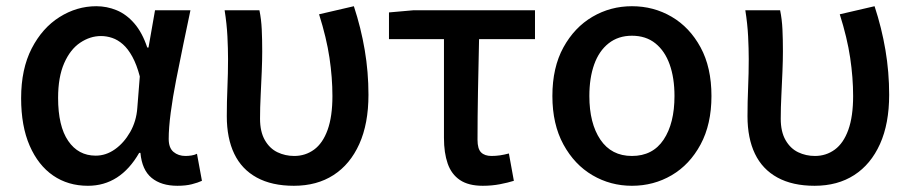

<svg xmlns="http://www.w3.org/2000/svg" viewBox="-20 -584 2939 618"><path d="M263 14Q199 14 151 -19Q103 -52 75.5 -115Q48 -178 48 -268Q48 -362 82 -428Q116 -494 171.5 -529Q227 -564 290 -564Q324 -564 355.5 -551Q387 -538 412.5 -508.5Q438 -479 454 -431H458L479 -551H593Q582 -499 570 -441Q558 -383 547 -327Q536 -271 529.5 -221.5Q523 -172 523 -137Q523 -108 538.5 -95Q554 -82 577 -82Q586 -82 596 -83.5Q606 -85 614 -89L630 -2Q617 4 597.5 9Q578 14 551 14Q499 14 468 -11.5Q437 -37 432 -92H428Q367 14 263 14ZM288 -83Q321 -83 350 -103.5Q379 -124 399 -159Q419 -194 422 -237L430 -338Q420 -376 406 -401.5Q392 -427 375.5 -441.5Q359 -456 341 -462Q323 -468 305 -468Q270 -468 238 -446.5Q206 -425 186.5 -380.5Q167 -336 167 -269Q167 -178 199.5 -130.5Q232 -83 288 -83Z M926 14Q855 14 806.5 -12.5Q758 -39 734 -89Q710 -139 710 -210Q710 -256 712 -302Q714 -348 714 -394Q714 -427 712 -467Q710 -507 703 -551H815Q821 -522 822.5 -489.5Q824 -457 824 -419Q824 -391 822.5 -353.5Q821 -316 819 -276.5Q817 -237 817 -202Q817 -160 832.5 -133Q848 -106 873 -94Q898 -82 927 -82Q963 -82 991 -102.5Q1019 -123 1034.5 -166Q1050 -209 1050 -275Q1050 -334 1040.5 -398Q1031 -462 1007 -538L1119 -564Q1142 -494 1154 -423Q1166 -352 1166 -279Q1166 -186 1136.5 -120.5Q1107 -55 1053.5 -20.5Q1000 14 926 14Z M1534 14Q1488 14 1460.5 -4.5Q1433 -23 1421 -57.5Q1409 -92 1409 -140V-458H1232V-544L1311 -551H1702V-458H1522Q1520 -372 1518.5 -289Q1517 -206 1517 -134Q1517 -105 1528.5 -93.5Q1540 -82 1562 -82Q1576 -82 1589.5 -84Q1603 -86 1618 -90L1634 -2Q1615 4 1589 9Q1563 14 1534 14Z M2014 14Q1945 14 1887 -20Q1829 -54 1793.5 -119Q1758 -184 1758 -275Q1758 -367 1793.5 -431.5Q1829 -496 1887 -530Q1945 -564 2014 -564Q2084 -564 2142 -530Q2200 -496 2235 -431.5Q2270 -367 2270 -275Q2270 -184 2235 -119Q2200 -54 2142 -20Q2084 14 2014 14ZM2014 -82Q2081 -82 2116 -134.5Q2151 -187 2151 -275Q2151 -333 2135.5 -376.5Q2120 -420 2089.5 -444.5Q2059 -469 2014 -469Q1970 -469 1939 -444.5Q1908 -420 1892.5 -376.5Q1877 -333 1877 -275Q1877 -187 1912.5 -134.5Q1948 -82 2014 -82Z M2602 14Q2531 14 2482.5 -12.5Q2434 -39 2410 -89Q2386 -139 2386 -210Q2386 -256 2388 -302Q2390 -348 2390 -394Q2390 -427 2388 -467Q2386 -507 2379 -551H2491Q2497 -522 2498.5 -489.5Q2500 -457 2500 -419Q2500 -391 2498.5 -353.5Q2497 -316 2495 -276.5Q2493 -237 2493 -202Q2493 -160 2508.5 -133Q2524 -106 2549 -94Q2574 -82 2603 -82Q2639 -82 2667 -102.5Q2695 -123 2710.5 -166Q2726 -209 2726 -275Q2726 -334 2716.5 -398Q2707 -462 2683 -538L2795 -564Q2818 -494 2830 -423Q2842 -352 2842 -279Q2842 -186 2812.5 -120.5Q2783 -55 2729.5 -20.5Q2676 14 2602 14Z"/></svg>

Font: Noto Sans KR Medium
Style: Regular
Weight: 500
Designer: Ryoko NISHIZUKA  (kana, bopomofo & ideographs); Paul D. Hunt (Latin, Greek & Cyrillic); Sandoll Communications , Soo-you
Foundry: Adobe
Version: Version 2.004-H2;hotconv 1.0.118;makeotfexe 2.5.65603